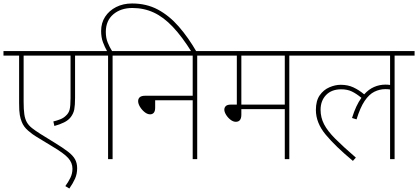

<svg xmlns="http://www.w3.org/2000/svg" viewBox="-20 -916 2406 1105"><path d="M518 -596H412V-354Q412 -310 407.5 -286.5Q403 -263 388 -243Q374 -224 348.5 -211.5Q323 -199 293 -191L287 -217Q308 -222 327 -229.5Q346 -237 359 -250Q375 -264 380.5 -284.5Q386 -305 386 -352V-596H116V-330Q116 -286 120 -258.5Q124 -231 134.5 -212.5Q145 -194 164 -179Q183 -164 213 -145L294 -95Q343 -65 371.5 -43Q400 -21 412 1Q424 23 424 52Q424 85 412 112Q400 139 379 169L356 155Q373 132 385 107.5Q397 83 397 55Q397 21 372.5 -6.5Q348 -34 280 -74L188 -130Q169 -141 142.5 -163.5Q116 -186 105 -215Q98 -232 94 -254Q90 -276 90 -322V-596H0V-622H518Z M602 -596H503V-622H596Q583 -645 572.5 -673Q562 -701 562 -738Q562 -784 585 -819.5Q608 -855 648.5 -875.5Q689 -896 740 -896Q823 -896 888.5 -861Q954 -826 1009 -763Q1064 -700 1113 -615H1084Q1028 -705 974.5 -761.5Q921 -818 864.5 -844Q808 -870 742 -870Q675 -870 632 -833.5Q589 -797 589 -732Q589 -698 600 -671Q611 -644 625 -622H743V-596H628V0H602Z M728 -622H1230V-596H1115V0H1089V-339H873V-297Q873 -276 865 -267Q857 -258 844 -258Q828 -258 812 -271Q796 -284 785.5 -301.5Q775 -319 775 -334Q775 -348 784.5 -356.5Q794 -365 817 -365H1089V-596H728Z M1645 -596V0H1619V-288H1369V-256Q1369 -215 1337 -215Q1322 -215 1306.5 -227Q1291 -239 1281 -255.5Q1271 -272 1271 -285Q1271 -297 1279.5 -305.5Q1288 -314 1309 -314H1343V-596H1215V-622H1760V-596ZM1619 -596H1369V-314H1619Z M1745 -596V-622H2366V-596H2251V0H2225V-401Q2214 -403 2198 -403Q2165 -403 2134.5 -388Q2104 -373 2078.5 -335Q2053 -297 2032 -229L2006 -237Q2028 -309 2060 -353Q2031 -377 2005 -389.5Q1979 -402 1944 -402Q1888 -402 1856.5 -369Q1825 -336 1825 -284Q1825 -240 1845 -201Q1865 -162 1910 -117Q1955 -72 2028 -9L2011 10Q1911 -73 1854.5 -141Q1798 -209 1798 -283Q1798 -336 1820 -367.5Q1842 -399 1875.5 -413.5Q1909 -428 1941 -428Q1982 -428 2014 -413Q2046 -398 2076 -373Q2102 -402 2133 -415.5Q2164 -429 2199 -429Q2213 -429 2225 -427V-596Z"/></svg>

Font: Noto Sans Devanagari Thin
Style: Regular
Weight: 100
Designer: Jelle Bosma - Monotype Design Team
Foundry: Monotype Imaging Inc.
Version: Version 2.004; ttfautohint (v1.8.4.7-5d5b)